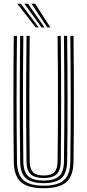

<svg xmlns="http://www.w3.org/2000/svg" viewBox="-20 -990 462 1017"><path d="M211.4 7Q127.6 7 90.8 -25.7Q54.1 -58.5 53 -133.8Q52 -215.1 51.5 -297.7Q50.9 -380.3 51 -463.8Q51.1 -547.3 51.6 -631.4Q52.1 -715.5 53 -800H69.9Q69.1 -720.4 68.4 -638Q67.8 -555.7 67.8 -471.7Q67.8 -387.8 68.3 -303.1Q68.9 -218.5 69.9 -134.1Q70.7 -65.1 104 -35.8Q137.4 -6.4 211.4 -6.4Q285.1 -6.4 318.4 -35.7Q351.7 -64.9 352.5 -134.1Q353.7 -216.3 354.1 -299.3Q354.6 -382.2 354.6 -465.5Q354.6 -548.9 354 -632.7Q353.4 -716.5 352.5 -800H369.4Q370.7 -688.5 371.2 -577.8Q371.7 -467.2 371.3 -356.4Q370.9 -245.6 369.4 -133.8Q368.3 -58.5 331.6 -25.7Q294.9 7 211.4 7ZM211.4 -19.9Q145.5 -19.9 116.5 -46.5Q87.6 -73.1 86.8 -134.3Q85.8 -217.5 85.2 -300.5Q84.7 -383.5 84.7 -466.6Q84.7 -549.7 85.3 -633Q86 -716.3 86.8 -800H103.6Q102.8 -719.6 102.2 -637Q101.6 -554.4 101.6 -470.6Q101.6 -386.9 102.1 -302.7Q102.6 -218.5 103.6 -134.4Q104.4 -80 129.6 -56.8Q154.7 -33.6 211.4 -33.6Q267.8 -33.6 292.9 -56.8Q317.9 -80 318.7 -134.4Q319.9 -216.7 320.4 -299.6Q320.8 -382.5 320.8 -465.8Q320.8 -549.2 320.2 -632.7Q319.6 -716.3 318.7 -800H335.6Q336.5 -716.1 337.1 -633.1Q337.7 -550.1 337.7 -467.2Q337.7 -384.3 337.3 -301.2Q336.9 -218.1 335.6 -134.3Q334.8 -73.1 305.9 -46.5Q277 -19.9 211.4 -19.9ZM211.4 -47.1Q163.7 -47.1 142.4 -67.3Q121.1 -87.6 120.5 -134.7Q119 -245.7 118.6 -356.2Q118.2 -466.8 118.8 -577.6Q119.4 -688.4 120.5 -800H137.4Q136.6 -720.2 136 -637.7Q135.4 -555.1 135.4 -471.2Q135.4 -387.3 135.9 -302.9Q136.4 -218.5 137.4 -135Q137.9 -95.8 154.7 -78.2Q171.6 -60.5 211.4 -60.5Q251 -60.5 267.7 -78.2Q284.5 -95.8 285 -135Q286.5 -245.5 286.9 -356Q287.3 -466.4 286.8 -577.5Q286.3 -688.5 285 -800H301.9Q302.7 -716.1 303.3 -633Q303.9 -549.9 303.9 -467Q303.9 -384.2 303.5 -301.3Q303.1 -218.5 301.9 -134.7Q301.3 -87.2 279.9 -67.1Q258.6 -47.1 211.4 -47.1ZM168.9 -845 71.5 -970.2H90.7L184.7 -845ZM199.8 -845 109.2 -970.2H128.5L215.4 -845ZM230.4 -845 147 -970.2H166.3L246.3 -845Z"/></svg>

Font: Big Shoulders Inline Text SC Thin
Style: Regular
Weight: 100
Designer: Patric King
Foundry: XO Type Co
Version: Version 2.002